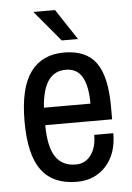

<svg xmlns="http://www.w3.org/2000/svg" viewBox="-53 -756 557 809"><g transform="rotate(-5 226.0 -351.5)"><path d="M227.6 -586.4 119 -716.3H210.7L296.3 -586.4ZM410.1 -289.3V-236.8H127.3Q127.7 -146 155.7 -103.2Q183.8 -60.4 242 -60.4Q281.1 -60.4 305.2 -92.3Q329.3 -124.2 329.3 -178.1H410.1Q410.1 -91.2 362.9 -39.3Q315.8 12.6 239.4 12.6Q139.4 12.6 90.6 -52.8Q41.7 -118.2 41.7 -259.6Q41.7 -401 90.4 -467.9Q139 -534.8 232.4 -534.8Q325.8 -534.8 367.9 -476.5Q410.1 -418.3 410.1 -289.3ZM128.1 -310.6H324.9Q324.9 -384.9 303 -423.3Q281.1 -461.8 233.3 -461.8Q185.5 -461.8 159.4 -424.4Q133.4 -387.1 128.1 -310.6Z"/></g></svg>

Font: Puralecka Narrow
Style: Regular
Weight: 400
Designer: Hector Gatti, Marcela Romero, Pablo Cosgaya and Nicolas Silva
Version: Version 1.004;PS 001.004;hotconv 1.0.70;makeotf.lib2.5.58329